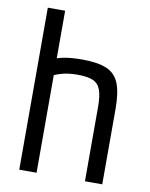

<svg xmlns="http://www.w3.org/2000/svg" viewBox="-83 -791 666 852"><g transform="rotate(10 250.0 -365.0)"><path d="M359 -336Q359 -385 349 -412Q339 -439 314.5 -449.5Q290 -460 244 -460Q210 -460 182 -453.5Q154 -447 119 -430L103 -500Q137 -517 171.5 -523.5Q206 -530 253 -530Q324 -530 364 -513Q404 -496 420.5 -454.5Q437 -413 437 -340V0H359ZM63 0V-730H141V0Z"/></g></svg>

Font: M PLUS 1 Code
Style: Regular
Weight: 400
Designer: Coji Morishita
Foundry: UNDERFOREST DESIGN
Version: Version 1.005